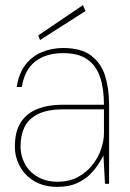

<svg xmlns="http://www.w3.org/2000/svg" viewBox="-20 -716 505 748"><path d="M203 12Q151 12 114 -10Q77 -32 57.5 -68Q38 -104 38 -145Q38 -204 61 -239.5Q84 -275 126 -291.5Q168 -308 223 -308H385Q385 -370 370 -415Q355 -460 320.5 -484.5Q286 -509 226 -509Q160 -509 118 -477Q76 -445 65 -377H45Q53 -430 79 -463.5Q105 -497 143.5 -513Q182 -529 226 -529Q296 -529 335 -499.5Q374 -470 389.5 -420.5Q405 -371 405 -310V0H389L383 -110Q377 -98 364 -77.5Q351 -57 330.5 -36.5Q310 -16 279 -2Q248 12 203 12ZM204 -8Q250 -8 284 -26.5Q318 -45 340.5 -74Q363 -103 374 -135.5Q385 -168 385 -197V-290H227Q164 -290 127 -271Q90 -252 75 -220Q60 -188 60 -145Q60 -109 77 -77.5Q94 -46 127 -27Q160 -8 204 -8ZM136 -560 129 -578 303 -696 313 -673Z"/></svg>

Font: DM Sans 11pt Thin
Style: Regular
Weight: 250
Version: Version 4.004;gftools[0.9.30]